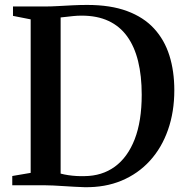

<svg xmlns="http://www.w3.org/2000/svg" viewBox="-20 -770 770 798"><path d="M331 8Q311.5 7.5 289.2 6.2Q267 5 244.5 3.5Q222 2 201.5 1Q181 0 165 0H31V-38.5L107.5 -51.5V-689.5L34 -704V-743H163.5Q192.5 -743 222.5 -744.8Q252.5 -746.5 282.5 -748Q312.5 -749.5 342.5 -749.5Q439.5 -749.5 508.2 -724Q577 -698.5 620.2 -651.5Q663.5 -604.5 684 -539.5Q704.5 -474.5 704.5 -395Q704.5 -305 678.2 -230.2Q652 -155.5 603 -101.8Q554 -48 485.2 -19.2Q416.5 9.5 331 8ZM331 -38Q404 -38.5 457.2 -77.2Q510.5 -116 539.8 -191.2Q569 -266.5 569 -376.5Q569 -454.5 554 -515.5Q539 -576.5 508.5 -618.8Q478 -661 431 -683Q384 -705 319.5 -705Q301 -705 284 -703.2Q267 -701.5 253.5 -699.8Q240 -698 232 -697.5V-48.5Q247 -44.5 263.8 -42Q280.5 -39.5 297.5 -38.5Q314.5 -37.5 331 -38Z"/></svg>

Font: Merriweather 72pt SemiBold
Style: Regular
Weight: 600
Version: Version 2.100